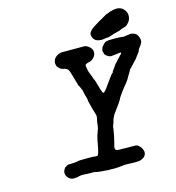

<svg xmlns="http://www.w3.org/2000/svg" viewBox="-117 -884 917 1001"><g transform="rotate(-15 342.0 -384.0)"><path d="M548 -11 550 -13Q550 -13 549 -11Q548 -9 547.5 -9Q547 -9 548 -11ZM278 -639Q302 -639 345.5 -639Q389 -639 391 -639Q410 -636 424 -618Q429 -611 430 -606Q435 -584 418 -567Q407 -555 390 -552Q381 -551 377 -547Q375 -545 375 -546Q373 -547 371.5 -543.5Q370 -540 373 -524Q375 -517 375 -513Q376 -507 381 -495Q389 -476 391 -468Q392 -464 393 -461L396 -457L401 -442Q401 -440 403.5 -433Q406 -426 408 -418.5Q410 -411 411.5 -405.5Q413 -400 415 -395Q419 -380 423 -379Q429 -378 444 -398Q447 -403 459.5 -420Q472 -437 483 -452Q486 -456 488.5 -459Q491 -462 492.5 -464Q494 -466 494 -466Q494 -465 495 -465Q497 -465 499 -471L500 -473H499Q499 -474 512 -491Q517 -498 523 -507L530 -515Q530 -512 536 -521Q540 -526 540 -525L544 -530Q546 -532 550 -536Q558 -544 559 -546L560 -547Q560 -546 565 -552Q568 -556 566 -558Q564 -559 555 -558Q551 -557 543.5 -556.5Q536 -556 531 -555Q526 -554 521 -554Q516 -554 516 -553.5Q516 -553 512.5 -553Q509 -553 506 -554Q493 -557 481 -571L480 -573L479 -577Q477 -581 477 -583Q476 -584 475.5 -589Q475 -594 475.5 -594.5Q476 -595 477 -598Q477 -602 478 -604Q481 -611 481.5 -611.5Q482 -612 484 -614.5Q486 -617 487.5 -618.5Q489 -620 490 -621Q493 -626 497 -628Q498 -629 499.5 -630Q501 -631 502 -632Q503 -632 503.5 -632.5Q504 -633 504 -633Q504 -633 506.5 -633.5Q509 -634 509.5 -634.5Q510 -635 515.5 -635.5Q521 -636 521.5 -636.5Q522 -637 550 -637Q578 -637 578 -636.5Q578 -636 582 -636Q587 -636 601 -634Q604 -634 604 -634.5Q604 -635 611 -635.5Q618 -636 618.5 -636.5Q619 -637 624 -637Q632 -637 632 -639Q631 -639 639.5 -639Q648 -639 652 -637Q660 -635 667 -630Q673 -626 677 -617Q681 -609 683 -599Q684 -593 683 -585Q680 -576 674 -568Q658 -548 659 -545Q659 -544 658.5 -543Q658 -542 656 -538Q654 -535 636 -511Q634 -508 632 -505.5Q630 -503 628.5 -501.5Q627 -500 626.5 -500Q626 -500 624 -497Q616 -488 598 -469L589 -461L586 -454Q583 -448 580 -443.5Q577 -439 573.5 -433Q570 -427 568 -423.5Q566 -420 563.5 -415.5Q561 -411 557.5 -406.5Q554 -402 550 -396.5Q546 -391 543 -388Q540 -385 538 -382Q536 -379 532 -374.5Q528 -370 524.5 -364.5Q521 -359 516 -353Q498 -328 496 -321Q494 -317 490 -311Q487 -307 483 -301Q479 -295 476.5 -292Q474 -289 469.5 -282.5Q465 -276 462 -272Q451 -259 447 -250Q446 -248 445 -245.5Q444 -243 442 -240Q439 -235 436 -223Q435 -216 433 -213Q428 -201 426 -192Q426 -189 425.5 -184.5Q425 -180 424.5 -178.5Q424 -177 423 -170Q422 -163 421 -158Q421 -153 410 -109Q405 -91 405 -87Q405 -81 407 -78Q409 -73 415 -72Q416 -71 464.5 -70.5Q513 -70 516 -70Q525 -68 528 -65Q530 -63 532 -61Q544 -52 549 -35Q551 -29 551 -24.5Q551 -20 550 -18Q549 -10 542.5 -2.5Q536 5 522 10Q515 13 509 13Q503 14 486.5 14Q470 14 459 13Q441 12 429 13Q423 14 415.5 14.5Q408 15 404.5 16Q401 17 366 17Q329 17 323 15Q321 15 318 15Q315 15 307.5 14Q300 13 297 13Q286 12 275 9Q265 7 253 8Q242 8 234.5 7.5Q227 7 215 6.5Q203 6 197.5 7Q192 8 188.5 8.5Q185 9 178 11Q159 14 149 11Q140 9 134 3Q126 -4 122 -13Q116 -29 123 -43Q125 -47 128.5 -52Q132 -57 134 -57Q134 -56 137 -58Q142 -63 143 -62Q143 -62 147 -64L151 -65H164Q177 -65 182.5 -66Q188 -67 191 -67Q208 -69 208 -70Q208 -71 254 -71Q266 -71 273 -71Q280 -71 284 -71Q288 -71 289 -70.5Q290 -70 290 -70L299 -69Q305 -69 307.5 -69.5Q310 -70 311.5 -72Q313 -74 315 -80Q322 -103 323 -113Q323 -116 325 -122.5Q327 -129 327 -133Q327 -138 334 -166Q336 -176 338 -178Q339 -180 342 -191Q344 -196 344.5 -197Q345 -198 346 -202Q347 -206 348 -207Q349 -209 350 -218Q350 -222 351 -226Q352 -230 352 -235Q352 -240 355 -251Q359 -267 358 -274Q357 -279 351 -299Q348 -309 346 -315Q345 -322 342 -332Q336 -352 336.5 -352.5Q337 -353 335 -361Q335 -364 335 -366Q333 -378 329 -389Q325 -403 324 -411Q321 -426 319 -426Q319 -427 317.5 -430.5Q316 -434 316 -434Q316 -434 314.5 -437Q313 -440 312 -443L309 -447Q309 -447 308 -449Q307 -451 306 -454.5Q305 -458 305 -461Q303 -467 302 -469Q301 -471 299 -479.5Q297 -488 295 -494Q292 -503 288 -518Q283 -537 277 -543Q270 -550 261 -552Q249 -554 243 -557Q236 -561 229 -569Q222 -576 223 -578Q223 -579 221.5 -583.5Q220 -588 220 -593.5Q220 -599 220.5 -600Q221 -601 222 -605Q223 -611 227 -616Q231 -623 240 -629Q244 -631 244.5 -631.5Q245 -632 248 -633.5Q251 -635 251 -635V-636Q257 -636 262 -637Q263 -638 262 -638Q262 -639 262.5 -639Q263 -639 265 -639Q267 -639 269.5 -639Q272 -639 278 -639ZM609 -785Q611 -784 613 -784Q618 -784 624 -781Q627 -779 628 -779Q631 -779 639 -771Q659 -750 654 -724Q651 -707 638 -694Q631 -686 624 -683Q621 -681 617 -681Q616 -680 610 -678.5Q604 -677 601.5 -676Q599 -675 597 -674Q593 -671 576 -667Q561 -663 557 -662Q553 -661 544 -658Q535 -655 529 -653Q523 -651 518 -651.5Q513 -652 509.5 -651Q506 -650 504 -650Q502 -650 498 -649Q485 -647 476 -649Q467 -650 460 -653Q455 -655 449 -661Q446 -664 443 -669Q438 -678 438 -687Q438 -692 438 -692.5Q438 -693 438.5 -694.5Q439 -696 440 -698.5Q441 -701 443 -703Q449 -713 461 -721Q466 -725 473 -729Q480 -733 485.5 -736.5Q491 -740 498.5 -744.5Q506 -749 512 -752Q536 -766 543 -770Q544 -771 546 -771Q548 -771 551 -772.5Q554 -774 556.5 -774.5Q559 -775 561 -776.5Q563 -778 564 -778Q565 -778 568 -779Q573 -781 580 -782Q584 -783 587.5 -783.5Q591 -784 593 -784.5Q595 -785 601 -785Q607 -785 609 -785Z"/></g></svg>

Font: TT2020 Style E
Style: Italic
Weight: 400
Italic angle: -15°
Version: Version 0.2.000